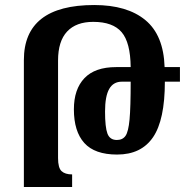

<svg xmlns="http://www.w3.org/2000/svg" viewBox="-20 -744 740 764"><path d="M696 -477V-419H636Q636 -267 589 -198Q542 -129 446 -129Q357 -129 315.5 -175Q274 -221 274 -309Q274 -389 316 -433Q358 -477 442 -477H500Q499 -575 464 -616Q429 -657 351 -657Q283 -657 247 -618.5Q211 -580 211 -503V-115Q211 -76 225 -63Q239 -50 267 -50V0H75V-505Q75 -724 355 -724Q486 -724 558.5 -664Q631 -604 635 -477ZM500 -419H465Q431 -419 414.5 -390Q398 -361 398 -300Q398 -238 407.5 -212.5Q417 -187 445 -187Q468 -187 479.5 -203.5Q491 -220 495.5 -268.5Q500 -317 500 -419Z"/></svg>

Font: Noto Serif Armenian SmBold Cond
Style: Regular
Weight: 600
Width: 3
Designer: Monotype Design team
Foundry: Monotype Imaging Inc.
Version: Version 1.000